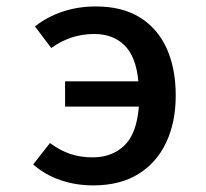

<svg xmlns="http://www.w3.org/2000/svg" viewBox="-20 -562 640 596"><path d="M277.5 -542Q359.5 -542 414.8 -507.5Q470 -473 497.8 -410.8Q525.5 -348.5 525.5 -265.5Q525.5 -183 496 -120Q466.5 -57 409.5 -21.8Q352.5 13.5 269.5 13.5Q215.5 13.5 167.8 -2.8Q120 -19 83 -51.5L135 -118Q166 -95 198 -84.2Q230 -73.5 267.5 -73.5Q328 -73.5 366.2 -110.5Q404.5 -147.5 411 -231H182V-309.5H409.5Q402.5 -385.5 366.8 -421Q331 -456.5 272.5 -456.5Q236 -456.5 203 -445.8Q170 -435 139 -413L88.5 -480Q127.5 -510.5 175.2 -526.2Q223 -542 277.5 -542Z"/></svg>

Font: Fira Code Light Medium
Style: Regular
Weight: 500
Monospace: yes
Version: Version 5.002